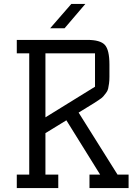

<svg xmlns="http://www.w3.org/2000/svg" viewBox="-20 -952 686 972"><path d="M575 -68H631V0H433V-68H487L316 -343L210 -278V-68H275V0H65V-68H128V-682H65V-750H422Q488 -750 511 -724.5Q534 -699 534 -625V-563Q534 -544 532 -529.5Q530 -515 527.5 -503.5Q525 -492 516.5 -481Q508 -470 502.5 -463.5Q497 -457 480.5 -446Q464 -435 454.5 -429Q445 -423 419.5 -407.5Q394 -392 378 -382ZM210 -682V-358L461 -513V-682ZM234 -809 341 -932H412L307 -809Z"/></svg>

Font: Kelly Slab
Style: Regular
Weight: 400
Designer: Denis Masharov
Foundry: Denis Masharov
Version: Version 1.001